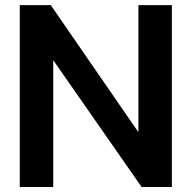

<svg xmlns="http://www.w3.org/2000/svg" viewBox="-20 -748 767 768"><path d="M667.5 -727.5V0H546.4L194.3 -505.4H192.9V0H59.1V-727.5H183.1L532.2 -221.2H533.7V-727.5Z"/></svg>

Font: Inter Display Semi Bold
Style: Regular
Weight: 600
Designer: Rasmus Andersson
Foundry: rsms
Version: Version 4.000;git-37864ae